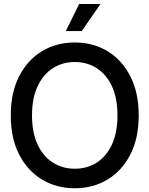

<svg xmlns="http://www.w3.org/2000/svg" viewBox="-20 -955 766 984"><path d="M363.3 9.8Q269 9.8 194.8 -35.2Q120.6 -80.1 77.9 -163.6Q35.2 -247.1 35.2 -363.3Q35.2 -480 77.9 -563.7Q120.6 -647.5 194.8 -692.4Q269 -737.3 363.3 -737.3Q457.5 -737.3 531.5 -692.4Q605.5 -647.5 648.2 -563.7Q690.9 -480 690.9 -363.3Q690.9 -247.1 648.2 -163.6Q605.5 -80.1 531.5 -35.2Q457.5 9.8 363.3 9.8ZM363.3 -90.3Q426.3 -90.3 475.6 -121.6Q524.9 -152.8 553.5 -213.9Q582 -274.9 582 -363.3Q582 -452.1 553.5 -513.2Q524.9 -574.2 475.6 -605.7Q426.3 -637.2 363.3 -637.2Q300.8 -637.2 251.2 -605.7Q201.7 -574.2 172.9 -513.2Q144 -452.1 144 -363.3Q144 -274.9 172.9 -213.9Q201.7 -152.8 251.2 -121.6Q300.8 -90.3 363.3 -90.3ZM317.4 -795.9 385.7 -934.6H495.1L398.9 -795.9Z"/></svg>

Font: Inter Tight Medium
Style: Regular
Weight: 500
Designer: Rasmus Andersson
Foundry: rsms
Version: Version 3.004; ttfautohint (v1.8.4.7-5d5b)